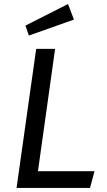

<svg xmlns="http://www.w3.org/2000/svg" viewBox="-20 -931 532 951"><path d="M168 -83H448.2L425.8 0H62L159.2 -689H252.9ZM346.2 -834 123 -754.9 106 -804.2 316.9 -911.1Z"/></svg>

Font: FiraSans-Italic
Style: Italic
Weight: 400
Italic angle: -8°
Designer: Carrois Corporate & Edenspiekermann AG
Foundry: Carrois Corporate GbR & Edenspiekermann AG
Version: Version 3.106;PS 003.106;hotconv 1.0.70;makeotf.lib2.5.58329